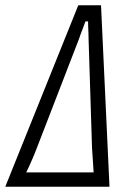

<svg xmlns="http://www.w3.org/2000/svg" viewBox="-36 -706 508 726"><path d="M-16 0 260 -686H346L378 0ZM63 -54H318Q317 -74 315 -101.5Q313 -129 312 -146L299 -557Q299 -567 298.5 -579.5Q298 -592 297.5 -604Q297 -616 297 -625H287Q283 -614 278 -600.5Q273 -587 268.5 -575.5Q264 -564 262 -557L102 -143Q94 -122 86 -104Q78 -86 72.5 -73.5Q67 -61 63 -54Z"/></svg>

Font: Archivo ExtraCondensed ExtraLight
Style: Italic
Weight: 250
Width: 2
Italic angle: -10°
Designer: Hector Gatti
Foundry: Omnibus-Type
Version: Version 2.001